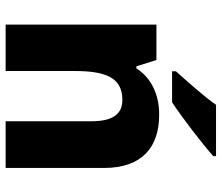

<svg xmlns="http://www.w3.org/2000/svg" viewBox="-74 -732 806 699"><g transform="rotate(90 329.5 -383.0)"><path d="M549 -756V-766H362C331 -721 273 -657 240 -620V-606H353C405 -640 507 -718 549 -756ZM398 -559C322 -559 264 -529 229 -476H222L199 -549H70V0H239V-250C239 -363 262 -425 344 -425C399 -425 422 -386 422 -311V0H592V-358C592 -499 514 -559 398 -559Z"/></g></svg>

Font: Noto Sans Lao ExtraBold
Style: Regular
Weight: 800
Designer: Monotype Design Team
Foundry: Monotype Imaging Inc.
Version: Version 2.003